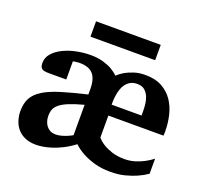

<svg xmlns="http://www.w3.org/2000/svg" viewBox="-118 -804 1006 948"><g transform="rotate(20 385.5 -330.0)"><path d="M602.1 -327.1Q602.1 -342.3 600.3 -362.5Q598.6 -382.8 591.3 -401.4Q584 -419.9 569.6 -432.9Q555.2 -445.8 529.8 -445.8Q508.8 -445.8 494.4 -437.7Q480 -429.7 470.5 -417Q460.9 -404.3 455.8 -388.4Q450.7 -372.6 448.2 -356.9Q445.8 -341.3 445.3 -327.9Q444.8 -314.5 444.8 -306.2H602.1ZM319.8 -259.8Q272 -247.1 242.4 -234.9Q212.9 -222.7 196.8 -209.2Q180.7 -195.8 175.3 -180.9Q169.9 -166 169.9 -147.9Q169.9 -132.8 174.1 -119.4Q178.2 -106 186.3 -95.7Q194.3 -85.4 206.3 -79.3Q218.3 -73.2 233.9 -73.2Q248.5 -73.2 263.7 -77.1Q278.8 -81.1 291.5 -86.4Q306.2 -92.3 319.8 -100.1ZM738.8 -270Q738.8 -267.6 738.5 -263.9Q738.3 -260.3 738.3 -257.3Q737.8 -253.4 737.8 -250H448.2V-134.8Q462.4 -117.7 483.4 -105Q501.5 -93.8 529.3 -84.5Q557.1 -75.2 596.2 -75.2Q625.5 -75.2 651.4 -83.5Q677.2 -91.8 696.3 -102.1Q718.8 -113.8 737.8 -128.9V-49.8Q714.8 -33.7 686 -21Q661.1 -9.8 627.2 -1Q593.3 7.8 551.8 7.8Q502.9 7.8 465.8 -3.4Q428.7 -14.6 403.8 -28.3Q374 -44.4 353 -64.9Q326.2 -44.4 294.9 -28.3Q281.7 -21.5 266.1 -15.1Q250.5 -8.8 233.2 -3.7Q215.8 1.5 197.5 4.6Q179.2 7.8 160.2 7.8Q126.5 7.8 102.1 -3.2Q77.6 -14.2 62.3 -32.5Q46.9 -50.8 39.6 -74.5Q32.2 -98.1 32.2 -123Q32.2 -164.1 47.6 -191.9Q63 -219.7 96.9 -240.7Q130.9 -261.7 185.8 -278.6Q240.7 -295.4 319.8 -314V-341.8Q319.8 -395.5 297.6 -420.7Q275.4 -445.8 227.1 -445.8Q222.2 -445.8 216.3 -445.3Q210.4 -444.8 205.1 -443.8Q198.7 -442.9 191.9 -441.9V-346.2H102.1Q87.4 -346.2 77.9 -347.9Q68.4 -349.6 63 -354Q57.6 -358.4 55.4 -365.7Q53.2 -373 53.2 -383.8Q53.2 -411.6 72.3 -433.3Q91.3 -455.1 121.8 -470.2Q152.3 -485.4 189.9 -493.2Q227.5 -501 264.2 -501Q303.7 -501 331.8 -492.4Q359.9 -483.9 377.9 -473.6Q398.9 -461.4 413.1 -446.8Q428.2 -461.4 449.2 -473.6Q467.3 -483.9 493.2 -492.4Q519 -501 553.2 -501Q604 -501 639.4 -481.7Q674.8 -462.4 696.8 -430.4Q718.8 -398.4 728.8 -356.7Q738.8 -314.9 738.8 -270ZM231.9 -585.9V-666.5H571.8V-585.9Z"/></g></svg>

Font: Charis SIL Afr
Style: Bold
Weight: 700
Foundry: SIL International
Version: Version 5.000